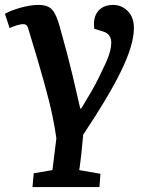

<svg xmlns="http://www.w3.org/2000/svg" viewBox="-30 -544 601 780"><path d="M183 147 199 18Q194 -21 182.5 -76Q171 -131 148 -213.5Q125 -296 88 -417Q84 -434 79 -440Q74 -446 64 -446Q55 -446 39.5 -441.5Q24 -437 9 -430L-10 -488Q15 -502 54.5 -513Q94 -524 127 -524Q165 -524 182.5 -504Q200 -484 214 -431Q245 -321 264.5 -239Q284 -157 296 -103H300Q325 -144 342.5 -174.5Q360 -205 373.5 -233Q387 -261 402 -293Q422 -339 422 -370Q422 -406 389 -416L353 -427Q347 -472 368 -498Q389 -524 430 -524Q464 -524 489 -499Q514 -474 514 -430Q514 -362 462 -255.5Q410 -149 308 3Q305 38 301 75.5Q297 113 292 147L378 162L374 216H102L107 160Z"/></svg>

Font: Literata 12pt SemiBold
Style: Italic
Weight: 600
Italic angle: -2°
Designer: Latin by Veronika Burian and Jose Scaglione. Greek by Irene Vlachou. Cyrillic by Vera Evstafieva
Foundry: TypeTogether
Version: Version 3.002